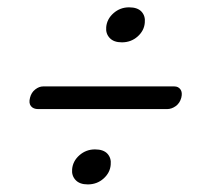

<svg xmlns="http://www.w3.org/2000/svg" viewBox="-20 -606 544 521"><path d="M310.7 -491.1Q288.6 -491.1 277.6 -503Q266.5 -514.9 268.2 -532.5Q270.2 -554.6 288.2 -570.4Q306.2 -586.1 330.3 -586.1Q353.2 -586.1 364.1 -574.3Q374.9 -562.4 372.9 -544.4Q371.2 -522.7 353.4 -506.9Q335.6 -491.1 310.7 -491.1ZM61.5 -341Q65 -355 75.5 -363.2Q86 -371.5 97 -371.5H453Q464 -371.5 469.8 -363.2Q475.5 -355 472 -341Q468 -326 456.8 -318Q445.5 -310 433.5 -310H83.5Q70.5 -310 64 -318Q57.5 -326 61.5 -341ZM218.2 -105.6Q196.1 -105.6 185.1 -117.5Q174 -129.4 175.7 -147Q177.7 -169.1 195.7 -184.9Q213.7 -200.6 237.8 -200.6Q260.7 -200.6 271.6 -188.8Q282.4 -176.9 280.4 -158.9Q278.7 -137.2 260.9 -121.4Q243.1 -105.6 218.2 -105.6Z"/></svg>

Font: Fraunces 144pt SuperSoft
Style: Italic
Weight: 400
Italic angle: -16°
Version: Version 1.000;[b76b70a41]